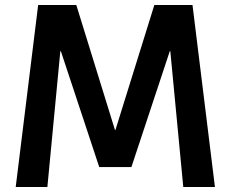

<svg xmlns="http://www.w3.org/2000/svg" viewBox="-20 -750 925 770"><path d="M43 0 133 -730H286L441 -229H443L599 -730H752L842 0H715L663 -545H661L507 -80H378L224 -545H222L170 0Z"/></svg>

Font: M PLUS 2 Thin SemiBold
Style: Regular
Weight: 600
Version: Version 1.001